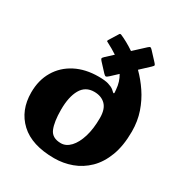

<svg xmlns="http://www.w3.org/2000/svg" viewBox="-192 -967 1054 1115"><g transform="rotate(30 335.0 -409.0)"><path d="M289.5 -644 336 -687Q319.5 -698 302.2 -708Q285 -718 267.5 -727Q261.5 -730 258.8 -731.8Q256 -733.5 259 -740L296.5 -800.5Q300.5 -810 310.5 -806Q331.5 -797 356 -783.5Q380.5 -770 406.5 -752.5L478.5 -819Q489 -829 493.8 -828Q498.5 -827 506.5 -818.5L557.5 -763.5Q566.5 -754 567 -749.5Q567.5 -745 555.5 -734L496 -678.5Q536.5 -638.5 570.2 -588.5Q604 -538.5 624.5 -478.8Q645 -419 645 -350Q645 -254.5 619 -186Q593 -117.5 548.5 -74.2Q504 -31 447.8 -10.5Q391.5 10 331 10Q180.5 10 102.8 -62.5Q25 -135 25 -255Q25 -337.5 61.8 -399.5Q98.5 -461.5 164.8 -495.8Q231 -530 319 -530Q361 -530 384.8 -523Q408.5 -516 422 -505.5Q429.5 -499.5 434.8 -494Q440 -488.5 443 -490Q445.5 -491.5 445 -497Q444.5 -502.5 443.5 -515Q441.5 -541 434.5 -563.2Q427.5 -585.5 416 -604.5L371.5 -563Q359.5 -552 353.8 -551.5Q348 -551 339 -560.5L288.5 -615Q280.5 -623.5 279.5 -628.8Q278.5 -634 289.5 -644ZM225 -255Q225 -173.5 243.5 -129.2Q262 -85 321 -85Q355.5 -85 383.8 -115Q412 -145 428.5 -198.8Q445 -252.5 445 -325Q445 -385 416.8 -413Q388.5 -441 341 -441Q282 -441 253.5 -390.8Q225 -340.5 225 -255Z"/></g></svg>

Font: Besley* Narrow Fatface
Style: Regular
Weight: 900
Width: 4
Designer: Owen Earl
Foundry: indestructible type*
Version: Version 3.000; ttfautohint (v1.8.3)